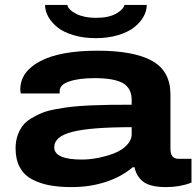

<svg xmlns="http://www.w3.org/2000/svg" viewBox="-20 -744 794 776"><path d="M367.2 -589.8Q316.9 -589.8 276.4 -602.1Q235.8 -614.3 211.7 -634Q187.5 -653.8 174.8 -677Q162.1 -700.2 162.1 -724.1H252Q256.8 -703.6 288.8 -687.7Q320.8 -671.9 367.2 -671.9Q418.5 -671.9 448.5 -688.5Q478.5 -705.1 482.9 -724.1H573.2Q573.2 -700.2 560.3 -677Q547.4 -653.8 522.7 -634Q498 -614.3 457.5 -602.1Q417 -589.8 367.2 -589.8ZM270 12.2Q219.2 12.2 180.2 4.9Q141.1 -2.4 109.1 -19.5Q77.1 -36.6 60.1 -67.9Q43 -99.1 43 -144Q43 -171.9 50.5 -194.6Q58.1 -217.3 70.6 -234.4Q83 -251.5 105 -264.9Q127 -278.3 148.9 -287.4Q170.9 -296.4 205.3 -302.7Q239.7 -309.1 269.5 -312.5Q299.3 -315.9 344.2 -317.9Q389.2 -319.8 424.3 -320.3Q459.5 -320.8 512.2 -320.8V-339.8Q512.2 -387.7 476.6 -408Q440.9 -428.2 362.8 -428.2Q299.3 -428.2 260.3 -415Q221.2 -401.9 221.2 -376V-366.2H64Q62 -376 62 -381.8Q62 -454.1 142.3 -496.6Q222.7 -539.1 374 -539.1Q521.5 -539.1 595.2 -497.8Q668.9 -456.5 668.9 -361.8V-141.1Q668.9 -102.1 702.1 -102.1H753.9V-5.9Q707 12.2 651.9 12.2Q588.4 12.2 559.8 -9Q531.2 -30.3 523.9 -67.9H516.1Q472.7 -30.3 408.4 -9Q344.2 12.2 270 12.2ZM311 -99.1Q340.8 -99.1 374.5 -105.5Q408.2 -111.8 439.7 -123.8Q471.2 -135.7 491.7 -156.5Q512.2 -177.2 512.2 -202.1V-230Q348.1 -230 273.7 -211.4Q199.2 -192.9 199.2 -148.9Q199.2 -99.1 311 -99.1Z"/></svg>

Font: Archivo Expanded
Style: Bold
Weight: 700
Width: 7
Designer: Hector Gatti
Foundry: Omnibus-Type
Version: Version 2.001